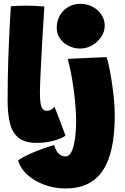

<svg xmlns="http://www.w3.org/2000/svg" viewBox="-20 -748 671 1034"><path d="M332.5 -17.5Q316.5 -4 272.5 8.8Q228.5 21.5 178 21.5Q114 21.5 80 -6Q46 -33.5 33.5 -84.8Q21 -136 21 -206Q21 -267.5 22 -324.8Q23 -382 24.8 -435Q26.5 -488 28.8 -536.8Q31 -585.5 33.5 -630Q36 -674.5 38.5 -714.5Q83 -717.5 120 -717.5Q143.5 -717.5 166.8 -716.5Q190 -715.5 219 -713Q216 -664 212.5 -609Q209 -554 206 -499.5Q203 -445 200.5 -396Q198 -347 196.5 -309.8Q195 -272.5 195 -253Q195 -224.5 197.2 -201.5Q199.5 -178.5 207.2 -165Q215 -151.5 230.5 -151.5Q246 -151.5 256.2 -157.5Q266.5 -163.5 273 -173.5Q276.5 -166 285.2 -143.5Q294 -121 304.2 -94Q314.5 -67 322.5 -45.2Q330.5 -23.5 332.5 -17.5ZM598 -126.5Q598 -27 582.2 47Q566.5 121 534 169.8Q501.5 218.5 451.2 242.8Q401 267 332 267Q274.5 267 220.8 247.8Q167 228.5 128.5 194.2Q90 160 77.5 115.5Q103.5 97.5 139.8 81.2Q176 65 211.5 52.5Q247 40 271 33Q276 50.5 284.5 64.5Q293 78.5 305.2 86.5Q317.5 94.5 332.5 94.5Q350 94.5 361.2 75.8Q372.5 57 378.8 27.5Q385 -2 387.5 -35Q390 -68 390 -96Q390 -134 386.2 -179.5Q382.5 -225 376 -271.8Q369.5 -318.5 361.2 -359.8Q353 -401 344.5 -431L554 -440.5Q558 -431.5 565.2 -398.8Q572.5 -366 580 -320Q587.5 -274 592.8 -223.2Q598 -172.5 598 -126.5ZM412.5 -727.5Q449.5 -727.5 479.2 -711.2Q509 -695 526.5 -668.5Q544 -642 544 -610.5Q544 -577.5 525 -549.2Q506 -521 475.8 -503.8Q445.5 -486.5 411.5 -486.5Q379.5 -486.5 350.5 -500.5Q321.5 -514.5 303.5 -540Q285.5 -565.5 285.5 -599Q285.5 -635 302.2 -664.2Q319 -693.5 347.8 -710.5Q376.5 -727.5 412.5 -727.5Z"/></svg>

Font: Grandstander Thin Black
Style: Regular
Weight: 900
Version: Version 1.200